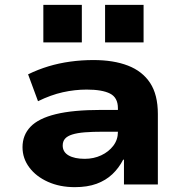

<svg xmlns="http://www.w3.org/2000/svg" viewBox="-20 -762 762 793"><path d="M289 11Q227 11 178 -11Q129 -33 101 -70.5Q73 -108 73 -154Q73 -204 106 -238.5Q139 -273 210.5 -290.5Q282 -308 397 -308H489V-218H407Q362 -218 330.5 -215.5Q299 -213 278.5 -206.5Q258 -200 248.5 -189Q239 -178 239 -161Q239 -134 263.5 -120Q288 -106 330 -106Q367 -106 398 -120.5Q429 -135 448 -160Q467 -185 467 -217V-315Q467 -359 434.5 -375.5Q402 -392 338 -392Q289 -392 239.5 -381Q190 -370 137 -344L96 -455Q137 -475 180 -488Q223 -501 270 -507.5Q317 -514 366 -514Q449 -514 508.5 -491Q568 -468 600 -419.5Q632 -371 632 -291V0H492V-102L489 -103Q471 -68 444 -42.5Q417 -17 379 -3Q341 11 289 11ZM414 -587V-742H573V-587ZM159 -587V-742H318V-587Z"/></svg>

Font: Nunito Sans 7pt SemiExpanded ExtraBold
Style: Regular
Weight: 800
Width: 6
Designer: Vernon Adams
Foundry: Vernon Adams
Version: Version 3.101;gftools[0.9.27]